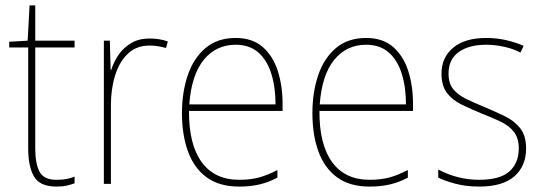

<svg xmlns="http://www.w3.org/2000/svg" viewBox="-20 -744 2002 708"><path d="M188 -81Q209 -81 225.5 -84Q242 -87 255 -93V-68Q241 -63 225.5 -59.5Q210 -56 188 -56Q127 -56 105.5 -93Q84 -130 84 -196V-569H14V-590L82 -594L89 -724H110V-594H255V-569H110V-196Q110 -140 126 -110.5Q142 -81 188 -81Z M531 -602Q569 -602 599 -591L592 -567Q578 -571 563.5 -573.5Q549 -576 531 -576Q483 -576 451.5 -546Q420 -516 404.5 -466Q389 -416 389 -356V-66H363V-594H385L388 -486H390Q399 -515 417 -541.5Q435 -568 463.5 -585Q492 -602 531 -602Z M849 -604Q911 -604 949 -570.5Q987 -537 1004.5 -482Q1022 -427 1022 -361V-335H677Q676 -212 723.5 -146.5Q771 -81 862 -81Q902 -81 933 -89Q964 -97 1003 -117V-89Q971 -72 937.5 -64Q904 -56 862 -56Q788 -56 741.5 -90.5Q695 -125 673 -186Q651 -247 651 -327Q651 -404 672.5 -467Q694 -530 738 -567Q782 -604 849 -604ZM849 -579Q777 -579 731.5 -523.5Q686 -468 678 -359H996Q996 -422 980.5 -472Q965 -522 932.5 -550.5Q900 -579 849 -579Z M1330 -604Q1392 -604 1430 -570.5Q1468 -537 1485.5 -482Q1503 -427 1503 -361V-335H1158Q1157 -212 1204.5 -146.5Q1252 -81 1343 -81Q1383 -81 1414 -89Q1445 -97 1484 -117V-89Q1452 -72 1418.5 -64Q1385 -56 1343 -56Q1269 -56 1222.5 -90.5Q1176 -125 1154 -186Q1132 -247 1132 -327Q1132 -404 1153.5 -467Q1175 -530 1219 -567Q1263 -604 1330 -604ZM1330 -579Q1258 -579 1212.5 -523.5Q1167 -468 1159 -359H1477Q1477 -422 1461.5 -472Q1446 -522 1413.5 -550.5Q1381 -579 1330 -579Z M1920 -196Q1920 -132 1877 -94Q1834 -56 1747 -56Q1699 -56 1659.5 -66.5Q1620 -77 1596 -89V-119Q1629 -101 1667.5 -91Q1706 -81 1747 -81Q1824 -81 1858.5 -112Q1893 -143 1893 -197Q1893 -234 1875.5 -257Q1858 -280 1827 -295Q1796 -310 1757 -325Q1716 -342 1682 -358.5Q1648 -375 1628 -401.5Q1608 -428 1608 -473Q1608 -532 1651 -568Q1694 -604 1773 -604Q1813 -604 1848.5 -595.5Q1884 -587 1911 -575L1899 -550Q1876 -563 1841.5 -571Q1807 -579 1773 -579Q1709 -579 1671.5 -552Q1634 -525 1634 -473Q1634 -436 1651.5 -415Q1669 -394 1698.5 -379.5Q1728 -365 1765 -350Q1805 -333 1840.5 -316Q1876 -299 1898 -271.5Q1920 -244 1920 -196Z"/></svg>

Font: Noto Sans Malayalam UI SemiCondensed Thin
Style: Regular
Weight: 100
Width: 4
Designer: Jelle Bosma - Monotype Design Team
Foundry: Monotype Imaging Inc.
Version: Version 2.104; ttfautohint (v1.8.4.7-5d5b)